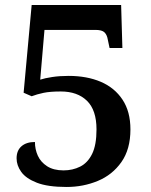

<svg xmlns="http://www.w3.org/2000/svg" viewBox="-20 -734 599 764"><path d="M245 10Q170 10 126.5 -7Q83 -24 64.5 -50Q46 -76 46 -104Q46 -135 65.5 -152Q85 -169 119 -169Q119 -140 130.5 -114.5Q142 -89 167.5 -72.5Q193 -56 233 -56Q269 -56 299 -71Q329 -86 346.5 -121.5Q364 -157 364 -219Q364 -296 326 -333Q288 -370 222 -370Q179 -370 153 -364.5Q127 -359 106 -351L74 -365L106 -714H462L467 -543H416L409 -576Q406 -595 396 -605Q386 -615 360 -615H157L140 -417Q158 -423 187.5 -427.5Q217 -432 253 -432Q326 -432 381 -408.5Q436 -385 467.5 -337.5Q499 -290 499 -219Q499 -140 463 -89Q427 -38 369 -14Q311 10 245 10Z"/></svg>

Font: Noto Serif Malayalam SemiBold
Style: Regular
Weight: 600
Designer: Indian type Foundry, Jelle Bosma, Monotype Design Team
Foundry: Monotype Imaging Inc.
Version: Version 2.104; ttfautohint (v1.8.4.7-5d5b)